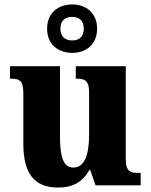

<svg xmlns="http://www.w3.org/2000/svg" viewBox="-20 -834 678 864"><path d="M305 -596C367 -596 417 -634 417 -705C417 -776 367 -814 305 -814C242 -814 192 -776 192 -705C192 -634 242 -596 305 -596ZM305 -652C276 -652 252 -666 252 -705C252 -744 276 -758 305 -758C333 -758 357 -744 357 -705C357 -666 333 -652 305 -652ZM242 10C305 10 351 -13 382 -69H386L410 0H613V-56H603C569 -56 546 -60 546 -118V-536H321V-480H324C358 -480 381 -475 381 -418V-230C381 -138 361 -80 310 -80C263 -80 250 -132 250 -222V-536H25V-480H29C75 -480 85 -466 85 -409V-188C85 -54 133 10 242 10Z"/></svg>

Font: Noto Serif Tamil SemiCondensed ExtraBold
Style: Italic
Weight: 800
Width: 4
Italic angle: -12°
Designer: Indian Type Foundry, Tom Grace, and the Monotype Design Team
Foundry: Monotype Imaging Inc.
Version: Version 2.003